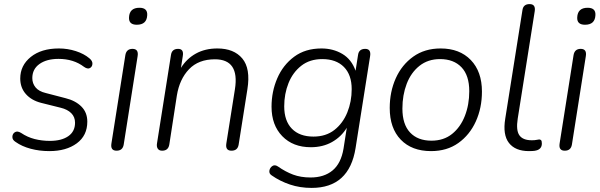

<svg xmlns="http://www.w3.org/2000/svg" viewBox="-20 -731 2932 939"><path d="M221 8Q173 8 130 -3.5Q87 -15 56 -37Q40 -47 40.5 -62Q41 -77 53 -84.5Q65 -92 83 -81Q114 -60 149.5 -51Q185 -42 224 -42Q281 -42 314 -65Q347 -88 347 -131Q347 -159 328.5 -177.5Q310 -196 277 -204L181 -228Q134 -240 106.5 -271Q79 -302 79 -347Q79 -411 130.5 -452.5Q182 -494 268 -494Q311 -494 351 -481Q391 -468 417 -446Q433 -433 432 -418.5Q431 -404 419.5 -398Q408 -392 391 -404Q340 -443 266 -443Q208 -443 173 -418Q138 -393 138 -349Q138 -323 154 -303.5Q170 -284 204 -276L300 -251Q349 -239 378 -210Q407 -181 407 -136Q407 -68 355.5 -30Q304 8 221 8Z M649 -610Q609 -610 611 -646Q613 -693 662 -693Q702 -693 700 -657Q698 -610 649 -610ZM550 6Q519 6 525 -30L593 -461Q598 -492 628 -492Q659 -492 653 -456L585 -24Q580 6 550 6Z M773 6Q758 6 751.5 -4Q745 -14 748 -31L816 -461Q820 -492 851 -492Q880 -492 874 -457L865 -399Q893 -444 938 -469Q983 -494 1043 -494Q1124 -494 1165 -445Q1206 -396 1190 -295L1147 -23Q1142 6 1112 6Q1081 6 1087 -30L1129 -295Q1152 -441 1031 -441Q951 -441 904.5 -392.5Q858 -344 845 -264L808 -24Q803 6 773 6Z M1504 188Q1447 188 1398 171.5Q1349 155 1309 127Q1295 118 1297.5 103.5Q1300 89 1312 81Q1324 73 1339 83Q1376 109 1413.5 123Q1451 137 1499 137Q1565 137 1606.5 102.5Q1648 68 1660 -4L1676 -106Q1649 -62 1604 -36.5Q1559 -11 1500 -11Q1413 -11 1360.5 -65Q1308 -119 1308 -209Q1308 -283 1336 -348Q1364 -413 1418.5 -453.5Q1473 -494 1552 -494Q1609 -494 1654 -467.5Q1699 -441 1719 -385L1731 -462Q1735 -492 1766 -492Q1796 -492 1790 -456L1719 -7Q1688 188 1504 188ZM1513 -63Q1574 -63 1615.5 -95.5Q1657 -128 1678.5 -181Q1700 -234 1700 -295Q1700 -365 1662 -403.5Q1624 -442 1556 -442Q1495 -442 1453.5 -409.5Q1412 -377 1391 -324.5Q1370 -272 1370 -211Q1370 -140 1407.5 -101.5Q1445 -63 1513 -63Z M2088 8Q1994 8 1940 -48Q1886 -104 1886 -203Q1886 -282 1915.5 -348Q1945 -414 2001 -454Q2057 -494 2135 -494Q2228 -494 2282.5 -437.5Q2337 -381 2337 -283Q2337 -203 2307 -137Q2277 -71 2221.5 -31.5Q2166 8 2088 8ZM2090 -43Q2150 -43 2191 -76Q2232 -109 2253.5 -164Q2275 -219 2275 -285Q2275 -362 2237 -402Q2199 -442 2132 -442Q2073 -442 2031.5 -409Q1990 -376 1969 -321Q1948 -266 1948 -200Q1948 -123 1985.5 -83Q2023 -43 2090 -43Z M2567 8Q2500 8 2469 -32Q2438 -72 2451 -151L2535 -681Q2539 -711 2570 -711Q2601 -711 2595 -675L2512 -151Q2503 -94 2520 -69.5Q2537 -45 2581 -45Q2596 -45 2604.5 -47Q2613 -49 2617 -49Q2623 -49 2626.5 -45Q2630 -41 2630 -29Q2630 -15 2622.5 -6.5Q2615 2 2602 5Q2595 7 2584.5 7.5Q2574 8 2567 8Z M2841 -610Q2801 -610 2803 -646Q2805 -693 2854 -693Q2894 -693 2892 -657Q2890 -610 2841 -610ZM2742 6Q2711 6 2717 -30L2785 -461Q2790 -492 2820 -492Q2851 -492 2845 -456L2777 -24Q2772 6 2742 6Z"/></svg>

Font: Nunito Light
Style: Italic
Weight: 300
Italic angle: -9°
Designer: Vernon Adams
Foundry: Vernon Adams
Version: Version 3.601; ttfautohint (v1.8.2.53-6de2)